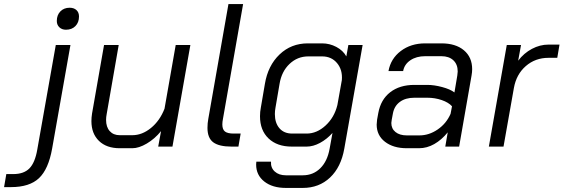

<svg xmlns="http://www.w3.org/2000/svg" viewBox="-131 -720 2768 943"><path d="M148 -617Q148 -646 165.5 -664Q183 -682 211 -682Q232 -682 244.5 -670.5Q257 -659 257 -639Q257 -610 239.5 -592Q222 -574 193 -574Q173 -574 160.5 -586Q148 -598 148 -617ZM-100 135H-66Q-14 135 13.5 107Q41 79 52 15L143 -499H215L125 10Q107 111 60.5 155Q14 199 -77 199H-111Z M318 -125Q318 -143 321 -162L380 -499H452L393 -160Q390 -145 390 -131Q390 -96 408 -76Q426 -56 457 -56H519Q567 -56 610.5 -91.5Q654 -127 677 -186L732 -499H804L716 0H646L660 -76Q629 -38 590 -15Q551 8 519 8H457Q392 8 355 -28Q318 -64 318 -125Z M888 -92Q888 -115 892 -136L991 -700H1063L964 -136Q961 -121 961 -109Q961 -84 974 -74Q987 -64 1017 -64H1051L1040 0H1006Q945 0 916.5 -21Q888 -42 888 -92Z M1127 88 1128 74H1200Q1198 104 1218.5 122.5Q1239 141 1273 141H1356Q1407 141 1442 106.5Q1477 72 1488 10L1502 -67Q1474 -36 1440.5 -18Q1407 0 1375 0H1302Q1230 0 1188 -40Q1146 -80 1146 -149Q1146 -171 1150 -191L1170 -308Q1185 -398 1242 -452.5Q1299 -507 1381 -507H1451Q1488 -507 1521 -489.5Q1554 -472 1570 -443L1580 -499H1650L1560 10Q1544 101 1490 152Q1436 203 1356 203H1273Q1207 203 1167 171.5Q1127 140 1127 88ZM1375 -64Q1425 -64 1468 -103.5Q1511 -143 1526 -204L1548 -327Q1552 -377 1524.5 -410Q1497 -443 1451 -443H1383Q1330 -443 1291 -406Q1252 -369 1242 -308L1222 -191Q1219 -175 1219 -160Q1219 -116 1241.5 -90Q1264 -64 1304 -64Z M1719 -108Q1719 -116 1721 -132L1727 -165Q1739 -231 1785.5 -267Q1832 -303 1904 -303H1968Q2001 -303 2040.5 -292.5Q2080 -282 2101 -266L2115 -349Q2117 -363 2117 -369Q2117 -404 2095.5 -424Q2074 -444 2037 -444H1957Q1914 -444 1884.5 -424Q1855 -404 1849 -371H1777Q1788 -432 1837.5 -469.5Q1887 -507 1957 -507H2037Q2107 -507 2147.5 -473Q2188 -439 2188 -380Q2188 -366 2185 -349L2124 0H2056L2068 -70Q2038 -33 2002 -12.5Q1966 8 1927 8H1867Q1801 8 1760 -23.5Q1719 -55 1719 -108ZM1929 -55Q1976 -55 2018.5 -84Q2061 -113 2082 -161L2089 -198Q2072 -217 2038.5 -228.5Q2005 -240 1968 -240H1904Q1861 -240 1833.5 -220Q1806 -200 1799 -164L1793 -132Q1791 -120 1791 -116Q1791 -88 1811.5 -71.5Q1832 -55 1867 -55Z M2358 -499H2428L2414 -422Q2442 -459 2481.5 -480Q2521 -501 2563 -501H2617L2606 -436H2563Q2498 -436 2451.5 -395.5Q2405 -355 2393 -288L2342 0H2270Z"/></svg>

Font: Bai Jamjuree
Style: Italic
Weight: 400
Italic angle: -10°
Version: Version 1.000; ttfautohint (v1.6)